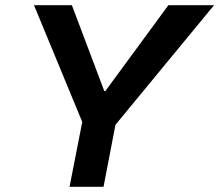

<svg xmlns="http://www.w3.org/2000/svg" viewBox="-20 -720 845 740"><path d="M248 0 297 -250 111 -700H257L382 -369H386L629 -700H805L425 -239L379 0Z"/></svg>

Font: REM Medium
Style: Italic
Weight: 500
Italic angle: -11°
Designer: Octavio Pardo
Foundry: Ashler Design
Version: Version 1.005;gftools[0.9.28]